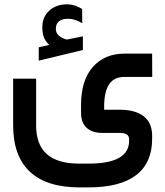

<svg xmlns="http://www.w3.org/2000/svg" viewBox="-20 -625 744 864"><path d="M344.7 -117.2C344.7 -58.6 379.4 -26.9 439.9 -26.9H517.1C549.8 -26.9 561 -17.1 561 2.9V8.8C561 77.1 500 111.3 378.4 111.3H337.4C206.1 111.3 142.6 54.7 142.6 -61V-271H39.1V-61C39.1 124 141.6 218.3 337.4 218.3H378.4C566.4 218.3 664.6 145 664.6 0V-14.2C664.6 -91.8 612.8 -131.3 517.1 -131.3H448.7V-152.3C450.7 -239.7 481 -278.8 539.6 -278.8H665V-288.6L664.6 -374V-383.8H542C481 -383.8 433.1 -363.8 397.9 -323.7C362.3 -283.7 344.7 -226.6 344.7 -152.3ZM349.6 -584.5C328.6 -598.1 305.7 -605.5 280.8 -605.5C249 -605.5 222.7 -596.2 201.7 -577.1C180.7 -558.1 170.4 -532.7 170.4 -501.5C170.4 -466.3 179.7 -442.9 201.7 -422.9C186 -419.4 170.4 -415.5 154.3 -412.1V-352.1L353 -399.9V-461.4C347.7 -460.4 336.9 -458.5 321.3 -455.1C305.7 -451.7 293.5 -449.2 285.2 -447.8C284.2 -447.3 283.2 -447.3 281.7 -447.3C278.3 -447.3 276.9 -448.2 272.9 -449.2C243.2 -459.5 231.4 -475.6 231.4 -495.1C231.4 -525.4 250 -540.5 287.6 -540.5C307.1 -540.5 328.1 -533.7 350.1 -520.5Z"/></svg>

Font: Shabnam Medium
Style: Regular
Weight: 500
Foundry: DejaVu fonts team - Redesigned by Saber Rastikerdar - Based on Vazir font
Version: Version 5.0.1